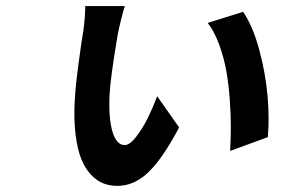

<svg xmlns="http://www.w3.org/2000/svg" viewBox="-20 -574 996 630"><path d="M389.6 -554Q385.3 -542.3 376.8 -507.8Q368.3 -473.4 366.1 -459.9Q342.3 -318.9 339.5 -263.1Q335.9 -186.8 348.9 -142.4Q361.9 -98 389.2 -98Q405.9 -98 427.6 -126.2Q449.2 -154.5 465.7 -188.4Q482.2 -222.3 495.7 -258.2L567.8 -155.9Q513.8 -54 467.2 -9.1Q420.5 35.9 365.1 35.9Q340.6 35.9 319.4 27.9Q298.3 19.9 279.1 -0.2Q259.9 -20.2 247.2 -51.1Q234.4 -82 228.2 -130.7Q221.9 -179.3 225.1 -241.8Q227.6 -288.7 237 -360.4Q246.4 -432.2 253.6 -474.1Q256 -489.3 258.2 -517.6Q260.3 -545.8 259.6 -554ZM777.7 -535.2Q810 -487.6 831 -409.4Q851.9 -331.3 858.1 -256.9Q864.3 -182.5 858.7 -123.9L735.1 -78.8Q737.2 -116.8 737.4 -156.4Q737.6 -196 734 -246.3Q730.5 -296.5 722.7 -340.6Q714.8 -384.6 699.2 -427.4Q683.6 -470.2 661.6 -498.9Z"/></svg>

Font: Karasuma Gothic
Style: Bold Italic
Weight: 700
Italic angle: 9.39998°
Designer: Rasmus Andersson / Ryoko Nishizuka
Foundry: Genbu
Version: Version 1.00